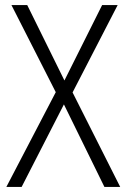

<svg xmlns="http://www.w3.org/2000/svg" viewBox="-20 -734 497 754"><path d="M390 0 231 -324 65 0H5L199 -372L25 -714H87L233 -418L381 -714H442L265 -371L452 0Z"/></svg>

Font: Noto Sans UI NarrowLight
Style: Regular
Weight: 300
Width: 4
Designer: Monotype Design Team
Foundry: Monotype Imaging Inc.
Version: Version 1.001